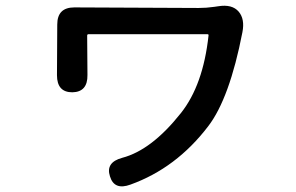

<svg xmlns="http://www.w3.org/2000/svg" viewBox="-20 -571 1040 674"><path d="M438 77Q381 98 366 48Q350 -1 409 -17Q512 -44 615 -174Q693 -272 712 -446Q713 -451 708 -451H291Q286 -451 286 -446L287 -308Q288 -248 234 -247Q180 -247 180 -307L181 -485Q181 -545 241 -545L677 -543Q705 -543 732 -547L746 -549Q795 -557 818 -530Q840 -504 831 -458Q786 -226 711 -128Q599 19 438 77Z"/></svg>

Font: Resource Han Rounded JP Medium
Style: Regular
Weight: 500
Designer: Cyano Hao (round all glyphs); Ryoko NISHIZUKA 西塚涼子 (kana, bopomofo & ideographs); Paul D. Hunt (Latin, Greek & Cyrillic)
Foundry: Cyano Hao
Version: 0.990